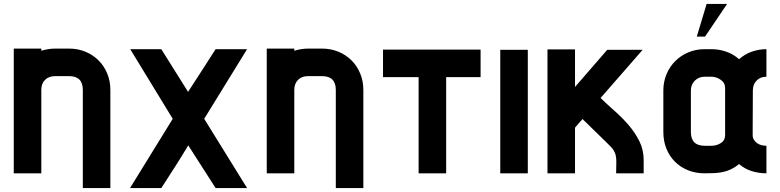

<svg xmlns="http://www.w3.org/2000/svg" viewBox="-20 -881 3966 976"><path d="M541 75H401V-424Q401 -494 331 -494H260Q228 -494 209 -475Q190 -456 190 -424V0H50V-634H190V-623Q226 -634 260 -634H331Q376 -634 414.5 -618Q453 -602 481 -574Q509 -546 525 -507.5Q541 -469 541 -424Z M1236 75H1076L937 -142Q904 -87 869.5 -33Q835 21 800 75H641L858 -277L642 -631H800L936 -414Q971 -468 1006 -522Q1041 -576 1076 -631H1236L1018 -277Z M1827 75H1687V-424Q1687 -494 1617 -494H1546Q1514 -494 1495 -475Q1476 -456 1476 -424V0H1336V-634H1476V-623Q1512 -634 1546 -634H1617Q1662 -634 1700.5 -618Q1739 -602 1767 -574Q1795 -546 1811 -507.5Q1827 -469 1827 -424Z M2423 -489H2248V0H2108V-489H1927V-629H2423V-489Z M2663 0H2523V-628H2663V0Z M3247 -628 3033 -383Q3067 -350 3105.5 -316Q3144 -282 3176.5 -244Q3209 -206 3230.5 -162.5Q3252 -119 3252 -67V0H3112Q3112 -15 3112.5 -30Q3113 -45 3113 -59Q3113 -78 3110 -91Q3107 -104 3100.5 -115Q3094 -126 3084 -136Q3074 -146 3061 -159L2941 -276L2903 -232V0H2763V-630H2903V-439L3067 -628Z M3806 -195Q3806 -181 3812.5 -170.5Q3819 -160 3829 -153Q3839 -146 3851.5 -143Q3864 -140 3876 -140V0Q3838 0 3802 -11Q3766 -22 3737 -47Q3716 -30 3696 -20.5Q3676 -11 3654.5 -6.5Q3633 -2 3610 -1Q3587 0 3562 0Q3516 0 3477.5 -15.5Q3439 -31 3411 -59Q3383 -87 3367.5 -125.5Q3352 -164 3352 -210V-421Q3352 -465 3368 -503.5Q3384 -542 3412.5 -570.5Q3441 -599 3479.5 -615Q3518 -631 3562 -631H3597Q3635 -631 3671.5 -618.5Q3708 -606 3737 -580Q3766 -606 3802 -618.5Q3838 -631 3876 -631V-491Q3845 -491 3826 -471.5Q3807 -452 3807 -421Q3807 -364 3806.5 -308Q3806 -252 3806 -195ZM3666 -434Q3666 -460 3643.5 -475.5Q3621 -491 3597 -491H3562Q3532 -491 3512 -471Q3492 -451 3492 -421V-210Q3492 -140 3562 -140H3597Q3622 -140 3644 -153.5Q3666 -167 3666 -195ZM3572 -861H3676L3564 -695H3522Z"/></svg>

Font: CAT North
Style: Regular
Weight: 400
Designer: Peter Wiegel
Foundry: Peter Wiegel
Version: Version 1.000